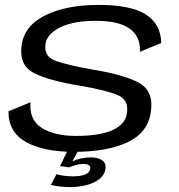

<svg xmlns="http://www.w3.org/2000/svg" viewBox="-20 -615 732 784"><path d="M282 5Q158.5 5 86.5 -34.8Q14.5 -74.5 14.5 -160.5L104.5 -197.5Q98.5 -126 150.2 -93Q202 -60 290.5 -60Q388.5 -60 440.8 -84.2Q493 -108.5 498.5 -154.5Q506 -208 459.8 -227.2Q413.5 -246.5 310 -264.5Q176 -286 116.2 -318.2Q56.5 -350.5 68.5 -432Q80.5 -511.5 166.5 -553.2Q252.5 -595 383 -595Q512.5 -595 574.5 -556.5Q636.5 -518 638.5 -439.5L551.5 -403.5Q554 -466.5 509.2 -498.2Q464.5 -530 371 -530Q279 -530 224.8 -502.8Q170.5 -475.5 165.5 -433.5Q159 -384 207.5 -366.5Q256 -349 355 -331.5Q490 -309.5 549.2 -275.8Q608.5 -242 596 -158.5Q584.5 -74 501.5 -34.5Q418.5 5 282 5ZM268.5 149Q247 149 226.5 146.8Q206 144.5 187.5 140L210.5 96.5Q223 100 239.8 102.5Q256.5 105 277 105Q343 105 348.5 75Q352 54.5 319.5 54.5Q306 54.5 290.2 58.8Q274.5 63 262 68.5L225 63L256 0H299.5L275.5 44Q289 37 309.5 32.2Q330 27.5 350.5 27.5Q380 27.5 397.2 39.5Q414.5 51.5 410.5 76Q406.5 100.5 385 116.8Q363.5 133 332.2 141Q301 149 268.5 149Z"/></svg>

Font: Anybody ExtraExpanded Regular
Style: Italic
Weight: 400
Width: 8
Italic angle: -10°
Designer: Tyler Finck
Foundry: Etcetera Type Company
Version: Version 1.010; ttfautohint (v1.8.3) -l 8 -r 50 -G 200 -x 14 